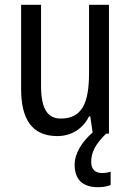

<svg xmlns="http://www.w3.org/2000/svg" viewBox="-20 -650 545 800"><path d="M360 24C360 -15 377 -49 422 -93H434V-630H351V-346C351 -219 321 -156 233 -156C177 -156 151 -199 151 -292V-630H68V-279C68 -155 112 -83 219 -83C275 -83 324 -111 351 -165H356L366 -98C323 -61 291 -12 291 36C291 97 323 130 389 130C411 130 428 126 441 121V65C433 68 422 71 405 71C376 71 360 55 360 24Z"/></svg>

Font: Noto Sans Kannada UI Condensed
Style: Regular
Weight: 400
Width: 3
Designer: Jelle Bosma - Monotype Design Team
Foundry: Monotype Imaging Inc.
Version: Version 2.005